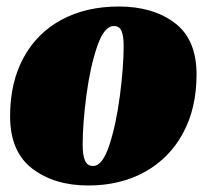

<svg xmlns="http://www.w3.org/2000/svg" viewBox="-20 -550 634 590"><path d="M584 -321Q584 -218 542.5 -141Q501 -64 425.5 -22Q350 20 251 20Q147 20 79 -32Q11 -84 11 -193Q11 -297 52.5 -373Q94 -449 169.5 -489.5Q245 -530 345 -530Q450 -530 517 -479.5Q584 -429 584 -321ZM234 -104Q234 -74 241 -57Q248 -40 266 -40Q295 -40 316 -104Q337 -168 348.5 -256.5Q360 -345 360 -410Q360 -439 353.5 -454.5Q347 -470 330 -470Q300 -470 278.5 -407Q257 -344 245.5 -257Q234 -170 234 -104Z"/></svg>

Font: Sansita Black Italic
Style: Regular
Weight: 900
Italic angle: -11°
Designer: Pablo Cosgaya
Foundry: Omnibus-Type
Version: Version 1.006